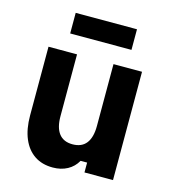

<svg xmlns="http://www.w3.org/2000/svg" viewBox="-123 -934 946 1053"><g transform="rotate(15 350.0 -407.0)"><path d="M611 -615V0H449V-56H412Q392 -20 356 -0.5Q320 19 273 19Q212 19 169 -10Q126 -39 103 -93.5Q80 -148 80 -225V-615H242V-264Q242 -199 268 -165.5Q294 -132 345 -132Q397 -132 423 -165.5Q449 -199 449 -264V-615ZM176 -716V-833H524V-716Z"/></g></svg>

Font: Martian Mono
Style: Bold
Weight: 700
Designer: Roman Shamin
Foundry: Evil Martians
Version: Version 1.000